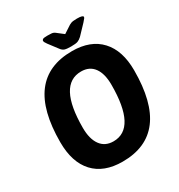

<svg xmlns="http://www.w3.org/2000/svg" viewBox="-200 -994 1058 1135"><g transform="rotate(-30 329.0 -426.0)"><path d="M306 8Q179 8 111 -65.5Q43 -139 43 -276Q43 -708 372 -708Q498 -708 566 -634.5Q634 -561 634 -426Q634 8 306 8ZM319 -123Q475 -123 475 -419Q475 -495 445 -536Q415 -577 358 -577Q201 -577 201 -283Q201 -207 231.5 -165Q262 -123 319 -123ZM493 -860Q517 -860 526 -856.5Q535 -853 535 -848Q535 -845 531.5 -839.5Q528 -834 515 -820L455 -757Q441 -744 427.5 -739Q414 -734 382 -734Q352 -734 338.5 -738.5Q325 -743 314 -758L267 -820Q259 -831 256.5 -836.5Q254 -842 254 -845Q254 -851 260 -855.5Q266 -860 292 -860Q305 -860 319 -859Q333 -858 343 -850L388 -815L440 -849Q454 -857 465.5 -858.5Q477 -860 493 -860Z"/></g></svg>

Font: Asap Semi Condensed Semi Condensed Regular
Style: Bold Italic
Weight: 700
Width: 4
Italic angle: -6°
Designer: Pablo Cosgaya
Foundry: Omnibus-Type
Version: Version 3.001; ttfautohint (v1.8.4.7-5d5b)